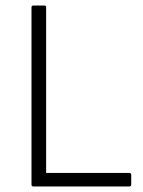

<svg xmlns="http://www.w3.org/2000/svg" viewBox="-20 -675 519 695"><path d="M101 0Q94 0 94 -7V-648Q94 -655 101 -655H141Q147 -655 147 -648V-49H448Q455 -49 455 -42V-7Q455 0 448 0Z"/></svg>

Font: Sofia Sans Light
Style: Regular
Weight: 300
Designer: Botio Nikoltchev, Ani Petrova
Foundry: lettersoup
Version: Version 4.100; ttfautohint (v1.8.3)